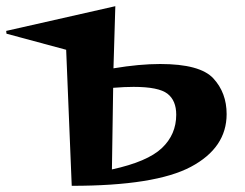

<svg xmlns="http://www.w3.org/2000/svg" viewBox="-27 -589 792 621"><path d="M187 -428 -6 -480 -7 -489 346 -569 340 -368Q424 -382 491 -382Q620 -382 663 -335.5Q706 -289 706 -220Q706 -111 590.5 -49.5Q475 12 205 12ZM543 -218Q543 -264 514.5 -286Q486 -308 405 -308Q377 -308 339 -305L335 -41Q450 -66 496.5 -110Q543 -154 543 -218Z"/></svg>

Font: Tiejili SC
Style: Regular
Weight: 400
Designer: Buernia
Foundry: Ershou Xiaoxi Press
Version: Version 1.100